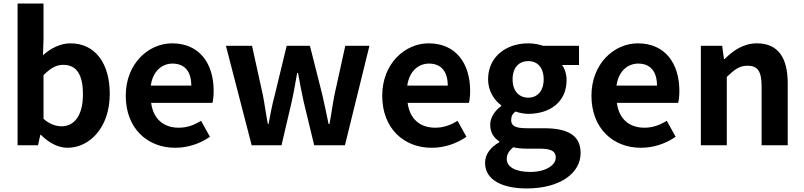

<svg xmlns="http://www.w3.org/2000/svg" viewBox="-20 -818 4528 1081"><path d="M360 14C483 14 598 -98 598 -290C598 -461 516 -574 377 -574C321 -574 266 -547 222 -507L225 -597V-798H79V0H194L207 -59H210C257 -12 309 14 360 14ZM327 -107C296 -107 260 -118 225 -149V-395C264 -434 297 -453 336 -453C413 -453 447 -395 447 -287C447 -163 395 -107 327 -107Z M966 14C1038 14 1106 -9 1162 -48L1112 -138C1072 -113 1033 -99 986 -99C902 -99 843 -147 831 -239H1176C1180 -252 1183 -279 1183 -306C1183 -461 1103 -574 949 -574C816 -574 688 -460 688 -279C688 -95 810 14 966 14ZM1057 -336H829C840 -417 892 -460 951 -460C1023 -460 1057 -412 1057 -336Z M1460 -283 1399 -560H1252L1397 0H1565L1622 -244C1634 -296 1642 -347 1653 -407H1658C1669 -347 1678 -297 1690 -244L1749 0H1922L2060 -560H1924L1863 -283C1852 -227 1846 -176 1835 -120H1830C1818 -176 1808 -227 1795 -283L1725 -560H1594L1527 -283C1512 -230 1503 -176 1492 -120H1488C1477 -176 1471 -227 1460 -283Z M2410 14C2482 14 2550 -9 2606 -48L2556 -138C2516 -113 2477 -99 2430 -99C2346 -99 2287 -147 2275 -239H2620C2624 -252 2627 -279 2627 -306C2627 -461 2547 -574 2393 -574C2260 -574 2132 -460 2132 -279C2132 -95 2254 14 2410 14ZM2501 -336H2273C2284 -417 2336 -460 2395 -460C2467 -460 2501 -412 2501 -336Z M2945 243C3133 243 3249 157 3249 44C3249 -56 3178 -96 3041 -96H2946C2878 -96 2858 -111 2858 -142C2858 -165 2866 -177 2882 -190C2906 -182 2931 -177 2954 -177C3074 -177 3170 -242 3170 -367C3170 -402 3159 -433 3144 -452H3240V-560H3038C3015 -568 2985 -574 2954 -574C2835 -574 2728 -503 2728 -371C2728 -306 2763 -253 2802 -225V-221C2769 -197 2740 -159 2740 -116C2740 -69 2762 -41 2791 -22V-17C2740 12 2711 52 2711 99C2711 198 2813 243 2945 243ZM2954 -268C2905 -268 2866 -303 2866 -371C2866 -439 2903 -474 2954 -474C3005 -474 3041 -439 3041 -371C3041 -303 3003 -268 2954 -268ZM2967 150C2883 150 2833 123 2833 76C2833 53 2845 31 2870 11C2890 16 2913 19 2948 19H3016C3076 19 3109 29 3109 69C3109 113 3051 150 2967 150Z M3588 14C3660 14 3728 -9 3784 -48L3734 -138C3694 -113 3655 -99 3608 -99C3524 -99 3465 -147 3453 -239H3798C3802 -252 3805 -279 3805 -306C3805 -461 3725 -574 3571 -574C3438 -574 3310 -460 3310 -279C3310 -95 3432 14 3588 14ZM3679 -336H3451C3462 -417 3514 -460 3573 -460C3645 -460 3679 -412 3679 -336Z M4046 -560H3926V0H4072V-385C4115 -426 4142 -448 4189 -448C4245 -448 4268 -418 4268 -331V0H4415V-349C4415 -490 4363 -574 4242 -574C4166 -574 4109 -534 4060 -486H4056Z"/></svg>

Font: Bithumb Trading Sans Bold
Style: Bold
Weight: 700
Designer: Ham Hyungwon
Foundry: Bithumb
Version: Version 0.500;FEAKit 1.0